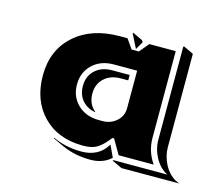

<svg xmlns="http://www.w3.org/2000/svg" viewBox="-66 -593 640 553"><g transform="rotate(15 254.5 -316.5)"><path d="M48.8 -323.2Q48.8 -398.7 99.5 -444Q150.1 -489.3 234.4 -489.3H256.6L276.4 -460.9H297.9L321.8 -489.3H400.4V-230.5Q400.4 -190.9 423.6 -157.2H319.1L293.9 -200.7H289.1Q280 -189.2 273.4 -182.3Q266.8 -175.3 257.8 -168.9Q248.8 -162.6 237.9 -159.9Q227.1 -157.2 212.9 -157.2Q137.7 -157.2 93.3 -202.8Q48.8 -248.3 48.8 -323.2ZM126.7 -158Q165 -139.6 212.9 -139.6Q237.3 -139.6 256.3 -149.4Q274.7 -158.7 286.4 -177.7L288.3 -180.9L289.8 -177.5Q290.5 -176.3 293.1 -170.8Q295.7 -165.3 299.3 -157.6Q303 -149.9 304.9 -145.5L303.5 -144.5Q280 -123.5 242.9 -123.5Q196.3 -123.5 157.2 -141.6L127.2 -155.5ZM238.3 -240.2H249Q272.7 -240.2 290.2 -255.5Q307.6 -270.8 307.6 -293.9V-406.2H238.3Q199.2 -406.2 174.8 -382.9Q150.4 -359.6 150.4 -323.2Q150.4 -286.9 174.8 -263.5Q199.2 -240.2 238.3 -240.2ZM168 -323.2Q168 -352.8 187.3 -370.7Q206.5 -388.7 238.3 -388.7H290V-373L288.1 -372.6H268.3Q237.5 -372.6 218.8 -355.2Q200 -337.9 200 -309.3Q200 -279.1 220.7 -261.5L221.9 -259.3Q197 -263.7 182.5 -280.8Q168 -297.9 168 -323.2ZM267.3 -506.8 268.6 -508.8 298.6 -494.6 300.5 -491.2 301.8 -489.5 288.1 -465.6ZM306.6 -137.7 307.9 -139.6H469Q445.6 -151.6 431.8 -177Q418 -202.4 418 -230.5V-506.8L419.9 -508.8L450 -494.6V-216.3Q450 -190.9 462.3 -166.5Q474.6 -142.1 496.3 -129.4L508.5 -123.8L336.7 -123.5Z"/></g></svg>

Font: AgreloyS1
Style: Medium
Weight: 400
Designer: gluk
Foundry: gluk
Version: Version 0.27